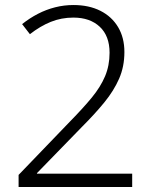

<svg xmlns="http://www.w3.org/2000/svg" viewBox="-20 -744 611 764"><path d="M506 0H54V-48L259 -261Q311 -314 345.5 -356Q380 -398 398 -440.5Q416 -483 416 -534Q416 -601 377 -637.5Q338 -674 272 -674Q224 -674 182 -657Q140 -640 99 -608L68 -648Q98 -672 131 -689Q164 -706 199.5 -715Q235 -724 272 -724Q334 -724 379.5 -701Q425 -678 450 -636Q475 -594 475 -537Q475 -479 454 -431Q433 -383 395.5 -337Q358 -291 306 -239L127 -55V-53H506Z"/></svg>

Font: Noto Sans Hebrew Light
Style: Regular
Weight: 300
Designer: Monotype Design Team
Foundry: Monotype Imaging Inc.
Version: Version 2.003